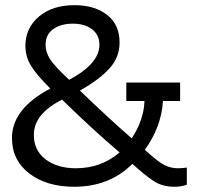

<svg xmlns="http://www.w3.org/2000/svg" viewBox="-20 -712 809 732"><path d="M482.1 -184.6Q528.2 -253.8 530.8 -326.9H461.5V-397.4H666.7V-326.9H601.3Q594.9 -226.9 532.1 -141Q580.8 -96.2 605.8 -83.3Q630.8 -70.5 657.7 -70.5Q674.4 -70.5 692.3 -73.1V-7.7Q670.5 0 644.9 0Q600 0 567.9 -20.5Q535.9 -41 484.6 -87.2Q397.4 0 262.8 0Q157.7 0 91.7 -50.6Q25.6 -101.3 25.6 -185.9Q25.6 -297.4 171.8 -374.4Q116.7 -429.5 96.8 -463.5Q76.9 -497.4 76.9 -537.2Q76.9 -605.1 128.2 -648.7Q179.5 -692.3 264.1 -692.3Q341 -692.3 388.5 -655.1Q435.9 -617.9 435.9 -550Q435.9 -494.9 398.7 -452.6Q361.5 -410.3 284.6 -366.7Q392.3 -262.8 482.1 -184.6ZM216.7 -332.1Q109 -278.2 109 -197.4Q109 -138.5 153.8 -104.5Q198.7 -70.5 269.2 -70.5Q365.4 -70.5 435.9 -130.8Q332.1 -219.2 216.7 -332.1ZM359 -541Q359 -579.5 330.8 -600.6Q302.6 -621.8 257.7 -621.8Q212.8 -621.8 183.3 -601.3Q153.8 -580.8 153.8 -541Q153.8 -512.8 171.2 -485.9Q188.5 -459 243.6 -407.7Q359 -469.2 359 -541Z"/></svg>

Font: Slabo 13px
Style: Regular
Weight: 400
Designer: John Hudson
Foundry: Tiro Typeworks Ltd.
Version: Version 1.02 Build 005a